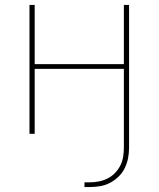

<svg xmlns="http://www.w3.org/2000/svg" viewBox="-20 -540 640 775"><path d="M341 215H321V196H341Q360 196 378.5 192.5Q397 189 414 180.5Q431 172 444 158.5Q457 145 465.5 128.5Q474 112 477 93Q480 74 480 56V-262H120V0H99V-520H120V-281H480V-520H501V56Q501 77 497 98Q493 119 483.5 138.5Q474 158 458.5 173Q443 188 424 198Q405 208 384 211.5Q363 215 341 215Z"/></svg>

Font: Iosevka Thin Extended
Style: Regular
Weight: 100
Width: 7
Monospace: yes
Designer: Belleve Invis
Foundry: Belleve Invis
Version: Version 32.5.0; ttfautohint (v1.8.4)